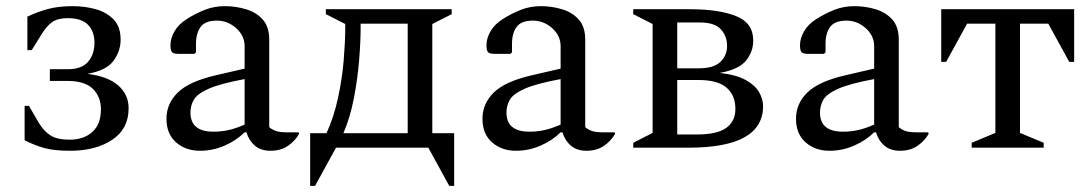

<svg xmlns="http://www.w3.org/2000/svg" viewBox="-20 -480 3541 624"><path d="M206 -26Q252 -26 280 -51Q308 -76 308 -125Q308 -165 282 -191Q256 -217 199 -217H142V-255H200Q246 -255 266.5 -279.5Q287 -304 287 -341Q287 -378 266 -399.5Q245 -421 200 -421Q168 -421 150 -408.5Q132 -396 116 -370L83 -317H69V-426Q98 -440 133 -450Q168 -460 216 -460Q256 -460 291.5 -450Q327 -440 349.5 -416.5Q372 -393 372 -351Q372 -314 349 -282.5Q326 -251 264 -240Q330 -232 364 -202.5Q398 -173 398 -128Q398 -61 344.5 -25.5Q291 10 208 10Q155 10 123.5 1Q92 -8 60 -24V-136H74L106 -81Q122 -54 144 -40Q166 -26 206 -26Z M630 10Q583 10 552 -17.5Q521 -45 521 -94Q521 -143 557.5 -179Q594 -215 680 -235L775 -257V-330Q775 -364 747.5 -388.5Q720 -413 685 -413Q647 -413 632 -392.5Q617 -372 617 -338V-310L612 -305H560Q545 -305 539.5 -310Q534 -315 534 -333Q534 -355 547 -378Q560 -401 587 -418Q615 -436 645.5 -448Q676 -460 711 -460Q746 -460 779.5 -450Q813 -440 834 -416.5Q855 -393 855 -351V-67Q862 -60 875 -55Q888 -50 911 -50H949L952 -48V-45Q940 -23 916.5 -6.5Q893 10 859 10Q828 10 808.5 -6.5Q789 -23 781 -50H775Q749 -24 710.5 -7Q672 10 630 10ZM599 -114Q599 -52 674 -52Q698 -52 721.5 -57Q745 -62 775 -75V-223Q695 -208 658 -191.5Q621 -175 610 -156Q599 -137 599 -114Z M1041 -47Q1065 -99 1078.5 -161.5Q1092 -224 1097 -284Q1102 -344 1102 -388V-402L1039 -434V-450H1448V-434L1385 -402V-47H1456V124H1440L1372 0H1072L1004 124H988V-47ZM1305 -47V-403H1152V-388Q1152 -343 1147 -282.5Q1142 -222 1130 -160Q1118 -98 1096 -47Z M1657 10Q1610 10 1579 -17.5Q1548 -45 1548 -94Q1548 -143 1584.5 -179Q1621 -215 1707 -235L1802 -257V-330Q1802 -364 1774.5 -388.5Q1747 -413 1712 -413Q1674 -413 1659 -392.5Q1644 -372 1644 -338V-310L1639 -305H1587Q1572 -305 1566.5 -310Q1561 -315 1561 -333Q1561 -355 1574 -378Q1587 -401 1614 -418Q1642 -436 1672.5 -448Q1703 -460 1738 -460Q1773 -460 1806.5 -450Q1840 -440 1861 -416.5Q1882 -393 1882 -351V-67Q1889 -60 1902 -55Q1915 -50 1938 -50H1976L1979 -48V-45Q1967 -23 1943.5 -6.5Q1920 10 1886 10Q1855 10 1835.5 -6.5Q1816 -23 1808 -50H1802Q1776 -24 1737.5 -7Q1699 10 1657 10ZM1626 -114Q1626 -52 1701 -52Q1725 -52 1748.5 -57Q1772 -62 1802 -75V-223Q1722 -208 1685 -191.5Q1648 -175 1637 -156Q1626 -137 1626 -114Z M2101 -402 2038 -434V-450H2224Q2315 -450 2371.5 -428Q2428 -406 2428 -348Q2428 -312 2404.5 -283Q2381 -254 2319 -243Q2373 -237 2403.5 -220Q2434 -203 2447 -180.5Q2460 -158 2460 -135Q2460 -68 2400 -34Q2340 0 2216 0H2038V-16L2101 -48ZM2254 -407H2181V-258H2251Q2300 -258 2321.5 -279Q2343 -300 2343 -331Q2343 -362 2323 -384.5Q2303 -407 2254 -407ZM2250 -220H2181V-43H2246Q2311 -43 2340.5 -64.5Q2370 -86 2370 -126Q2370 -170 2341.5 -195Q2313 -220 2250 -220Z M2676 10Q2629 10 2598 -17.5Q2567 -45 2567 -94Q2567 -143 2603.5 -179Q2640 -215 2726 -235L2821 -257V-330Q2821 -364 2793.5 -388.5Q2766 -413 2731 -413Q2693 -413 2678 -392.5Q2663 -372 2663 -338V-310L2658 -305H2606Q2591 -305 2585.5 -310Q2580 -315 2580 -333Q2580 -355 2593 -378Q2606 -401 2633 -418Q2661 -436 2691.5 -448Q2722 -460 2757 -460Q2792 -460 2825.5 -450Q2859 -440 2880 -416.5Q2901 -393 2901 -351V-67Q2908 -60 2921 -55Q2934 -50 2957 -50H2995L2998 -48V-45Q2986 -23 2962.5 -6.5Q2939 10 2905 10Q2874 10 2854.5 -6.5Q2835 -23 2827 -50H2821Q2795 -24 2756.5 -7Q2718 10 2676 10ZM2645 -114Q2645 -52 2720 -52Q2744 -52 2767.5 -57Q2791 -62 2821 -75V-223Q2741 -208 2704 -191.5Q2667 -175 2656 -156Q2645 -137 2645 -114Z M3039 -279V-450H3471V-279H3455L3387 -403H3295V-48L3372 -16V0H3138V-16L3215 -48V-403H3123L3055 -279Z"/></svg>

Font: Spectral
Style: Regular
Weight: 400
Designer: Jean-Baptiste Levee
Foundry: Production Type
Version: Version 2.001